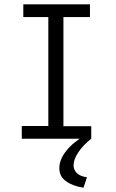

<svg xmlns="http://www.w3.org/2000/svg" viewBox="-20 -643 540 890"><path d="M81 0V-59H204V-564H88V-623H397V-564H274V-58H403V0ZM383 179 367 227Q318 220 286.5 197.5Q255 175 255 137Q255 97 286.5 57Q318 17 376 -17L403 0Q365 30 343 63Q321 96 321 123Q321 144 336 159Q351 174 383 179Z"/></svg>

Font: Ligconsolata
Style: Regular
Weight: 400
Monospace: yes
Designer: Raph Levien, Cyreal, Brenton Simpson
Foundry: Raph Levien, Cyreal, Google
Version: Version 3.001; ttfautohint (v1.8.2.53-6de2)